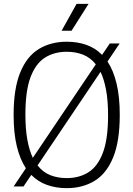

<svg xmlns="http://www.w3.org/2000/svg" viewBox="-20 -965 691 994"><path d="M101.5 0.5H50.5L114 -94Q83.5 -140 67 -208Q50.5 -276 50.5 -370Q50.5 -506.5 84.8 -590Q119 -673.5 181 -711.2Q243 -749 325.5 -749Q381 -749 427.2 -732.8Q473.5 -716.5 508.5 -681L548.5 -740H599.5L536.5 -646.5Q567 -601 583.5 -532.5Q600 -464 600 -370Q600 -233.5 565.8 -150Q531.5 -66.5 469.8 -28.8Q408 9 325.5 9Q270 9 223.5 -7.5Q177 -24 142 -59.5ZM111.5 -372.5Q111.5 -297 121.5 -241.8Q131.5 -186.5 150 -148L476 -632Q448 -667 409.8 -682Q371.5 -697 325.5 -697Q261 -697 213 -666.8Q165 -636.5 138.2 -565.8Q111.5 -495 111.5 -372.5ZM325.5 -43Q390 -43 438 -73.2Q486 -103.5 512.8 -174.5Q539.5 -245.5 539.5 -367.5Q539.5 -443.5 529.2 -499Q519 -554.5 500.5 -593L174.5 -108.5Q202.5 -73 240.8 -58Q279 -43 325.5 -43ZM299 -806 376.5 -945H438.5L350.5 -806Z"/></svg>

Font: Encode Sans SemiCondensed SemiCondensed Light
Style: Regular
Weight: 300
Width: 4
Designer: Multiple Designers
Foundry: Impallari Type
Version: Version 3.000; ttfautohint (v1.8.3) -l 8 -r 50 -G 200 -x 14 